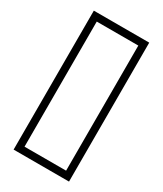

<svg xmlns="http://www.w3.org/2000/svg" viewBox="-172 -732 675 797"><g transform="rotate(30 166.0 -333.0)"><path d="M33.2 0V-666H298.8V0ZM66.4 -33.2H265.6V-632.8H66.4Z"/></g></svg>

Font: Crimson Text
Style: Bold
Weight: 700
Designer: Sebastian Kosch
Foundry: Sebastian Kosch
Version: Version 1.100